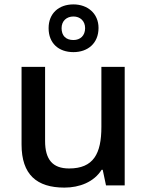

<svg xmlns="http://www.w3.org/2000/svg" viewBox="-20 -843 670 873"><path d="M314 -606C379 -606 428 -646 428 -716C428 -782 378 -823 314 -823C247 -823 201 -782 201 -715C201 -646 247 -606 314 -606ZM314 -661C279 -661 260 -681 260 -715C260 -748 283 -768 314 -768C344 -768 367 -748 367 -715C367 -681 345 -661 314 -661ZM547 -539H441V-266C441 -144 405 -77 294 -77C219 -77 185 -118 185 -202V-539H78V-186C78 -49 147 10 273 10C341 10 407 -15 442 -71H447L462 0H547Z"/></svg>

Font: Noto Sans Hanifi Rohingya Medium
Style: Regular
Weight: 500
Designer: Monotype Design Team and DaltonMaag
Foundry: Google LLC
Version: Version 2.102